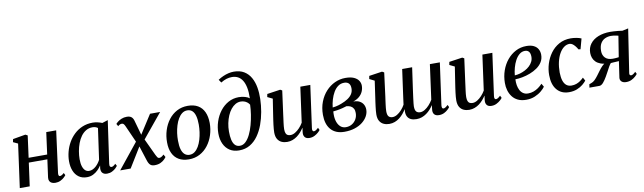

<svg xmlns="http://www.w3.org/2000/svg" viewBox="-45 -1439 6899 2058"><g transform="rotate(-10 3405.0 -410.0)"><path d="M476.5 -87.5Q474.5 -68.5 479 -60.5Q483.5 -52.5 491 -52.5Q500 -52.5 510.8 -58Q521.5 -63.5 537 -77.5L549.5 -52.5Q543.5 -43.5 527.5 -28.5Q511.5 -13.5 487 -1.5Q462.5 10.5 432 10.5Q410 10.5 393.2 3Q376.5 -4.5 368.2 -20.2Q360 -36 363 -59.5L389.5 -252.5H187.5L153 0H45L110 -473.5L58.5 -497.5L65 -530L203 -554L226.5 -541.5L194.5 -303.5H396.5L428.5 -542H536.5Z M1034 -91.5Q1031 -69.5 1037.2 -61Q1043.5 -52.5 1053 -52.5Q1062 -52.5 1072.8 -58.8Q1083.5 -65 1098 -79L1111 -54Q1105.5 -45.5 1089.5 -30Q1073.5 -14.5 1049 -2.2Q1024.5 10 994 10Q963.5 10 946.2 -6.5Q929 -23 930 -56.5L934.5 -90Q919 -65.5 896 -42.5Q873 -19.5 843 -4.8Q813 10 775.5 10Q723 10 687 -15.8Q651 -41.5 632.8 -87Q614.5 -132.5 614.5 -191Q614.5 -242 628 -294Q641.5 -346 668 -392.8Q694.5 -439.5 733.5 -476.2Q772.5 -513 823.2 -534.2Q874 -555.5 936 -555.5Q961.5 -555.5 989 -549.2Q1016.5 -543 1037.5 -534L1100 -554ZM982 -489Q971.5 -497.5 957 -502.2Q942.5 -507 925 -507Q885.5 -507 854 -488.2Q822.5 -469.5 799.2 -437.5Q776 -405.5 760.8 -364.8Q745.5 -324 737.8 -279.8Q730 -235.5 730 -193Q730 -146 740.2 -114.8Q750.5 -83.5 768.2 -68Q786 -52.5 809.5 -52.5Q830 -52.5 848.8 -61.2Q867.5 -70 883.5 -84.2Q899.5 -98.5 912.5 -116Q925.5 -133.5 934.5 -151.5Z M1511.5 9.5Q1491.5 9.5 1478 3.2Q1464.5 -3 1455.2 -16.2Q1446 -29.5 1439 -49L1371.5 -259L1407.5 -254L1251.5 0H1137.5L1385 -307.5L1374.5 -236.5L1276.5 -456.5Q1270 -471 1262.2 -480.5Q1254.5 -490 1241.5 -490Q1228.5 -490 1217.5 -484Q1206.5 -478 1199 -470.5L1184 -497.5Q1189.5 -505 1206 -518.5Q1222.5 -532 1248.2 -543Q1274 -554 1308 -554Q1328 -554 1342.2 -548Q1356.5 -542 1365.8 -530.2Q1375 -518.5 1380 -502L1437.5 -297.5L1403 -301L1558 -542.5H1668L1425 -247L1435.5 -317.5L1538 -98.5Q1546 -81 1554 -70Q1562 -59 1574.5 -59Q1585 -59 1597 -65.5Q1609 -72 1624 -86.5L1640.5 -57.5Q1635 -48 1619 -32Q1603 -16 1576.5 -3.2Q1550 9.5 1511.5 9.5Z M1970 -556Q2035.5 -556 2080 -530Q2124.5 -504 2147.5 -454.2Q2170.5 -404.5 2171 -333.5Q2171 -266.5 2151.2 -204.5Q2131.5 -142.5 2094.2 -93.8Q2057 -45 2004 -16.8Q1951 11.5 1885 11.5Q1820.5 11.5 1775.8 -14.5Q1731 -40.5 1707.8 -89.8Q1684.5 -139 1684.5 -208.5Q1684 -276.5 1703.8 -339Q1723.5 -401.5 1760.8 -450.5Q1798 -499.5 1851 -527.8Q1904 -556 1970 -556ZM1956.5 -509Q1924.5 -509 1899.8 -490.2Q1875 -471.5 1856.5 -440Q1838 -408.5 1826 -369Q1814 -329.5 1808.2 -287.5Q1802.5 -245.5 1803 -206Q1803 -147.5 1814.5 -109.8Q1826 -72 1847.8 -53.8Q1869.5 -35.5 1900 -35.5Q1931.5 -35.5 1956.2 -54Q1981 -72.5 1999.2 -104Q2017.5 -135.5 2029.2 -175Q2041 -214.5 2046.8 -256.2Q2052.5 -298 2052.5 -337Q2052.5 -394 2042 -432.2Q2031.5 -470.5 2010.2 -489.8Q1989 -509 1956.5 -509Z M2432 10.5Q2371.5 10.5 2329.5 -17Q2287.5 -44.5 2265 -93.5Q2242.5 -142.5 2242.5 -206.5Q2242.5 -273.5 2263 -335.5Q2283.5 -397.5 2321.2 -446.5Q2359 -495.5 2410.8 -524Q2462.5 -552.5 2525 -552.5Q2560 -552.5 2592 -543.2Q2624 -534 2640.5 -519.5Q2642.5 -587.5 2632.8 -636.2Q2623 -685 2603.2 -716.2Q2583.5 -747.5 2554.8 -762.5Q2526 -777.5 2489.5 -777.5Q2460 -777.5 2431 -768.8Q2402 -760 2368.5 -739.5L2346 -773Q2372.5 -791 2402 -804Q2431.5 -817 2461 -824Q2490.5 -831 2518.5 -831Q2586 -831 2631.2 -803.2Q2676.5 -775.5 2703.2 -727.8Q2730 -680 2740.5 -619.2Q2751 -558.5 2749 -491.5Q2747 -424.5 2734.8 -354.2Q2722.5 -284 2698.8 -219Q2675 -154 2638.2 -102.2Q2601.5 -50.5 2550.5 -20Q2499.5 10.5 2432 10.5ZM2448.5 -37Q2483 -37 2511 -63.5Q2539 -90 2560.8 -134.5Q2582.5 -179 2597.5 -233.5Q2612.5 -288 2621.2 -344.8Q2630 -401.5 2631.5 -452Q2621 -469 2606 -480.2Q2591 -491.5 2573.2 -497Q2555.5 -502.5 2537 -502.5Q2506.5 -502.5 2479.5 -487Q2452.5 -471.5 2430.2 -443.8Q2408 -416 2392 -378.8Q2376 -341.5 2367 -297.8Q2358 -254 2358 -207.5Q2358 -156 2366.5 -117.8Q2375 -79.5 2395 -58.2Q2415 -37 2448.5 -37Z M2954.5 10.5Q2921.5 10.5 2894.2 -1.8Q2867 -14 2850.8 -41Q2834.5 -68 2834 -112.5Q2834 -129 2835.8 -150.8Q2837.5 -172.5 2840.5 -197Q2843.5 -221.5 2847 -245.2Q2850.5 -269 2853.5 -288.5L2882 -473.5L2826.5 -500.5L2832.5 -533L2976.5 -554L2997 -542.5L2962.5 -287Q2960 -266.5 2957 -244.8Q2954 -223 2951.2 -202Q2948.5 -181 2946.8 -162.5Q2945 -144 2945 -130Q2945 -102 2951.5 -85.8Q2958 -69.5 2970.8 -62.8Q2983.5 -56 3002.5 -56Q3027.5 -56 3053.5 -71.8Q3079.5 -87.5 3102.8 -112.5Q3126 -137.5 3142.5 -166L3195 -548.5H3303.5L3240 -89Q3237.5 -70.5 3242 -61.5Q3246.5 -52.5 3256 -52.5Q3265.5 -52.5 3277 -59.2Q3288.5 -66 3305 -81.5L3317.5 -56Q3311.5 -46.5 3294.5 -31Q3277.5 -15.5 3252.8 -2.8Q3228 10 3197.5 10Q3164.5 10 3149 -7Q3133.5 -24 3134 -50Q3134 -53 3134.5 -59.8Q3135 -66.5 3136.2 -75.2Q3137.5 -84 3138.8 -93Q3140 -102 3141 -109.5L3139.5 -110Q3124.5 -87 3105.8 -65.5Q3087 -44 3064 -27Q3041 -10 3013.8 0.2Q2986.5 10.5 2954.5 10.5Z M3578.5 10Q3528.5 10 3491.5 -5.5Q3454.5 -21 3429.8 -50Q3405 -79 3393 -119.2Q3381 -159.5 3381 -208.5Q3381 -286 3405.8 -349.8Q3430.5 -413.5 3473.2 -460Q3516 -506.5 3570.8 -531.8Q3625.5 -557 3686 -557Q3743.5 -557 3778.5 -541Q3813.5 -525 3829.8 -499.5Q3846 -474 3846 -445Q3846 -412.5 3833.2 -382.8Q3820.5 -353 3794 -329.8Q3767.5 -306.5 3726 -293Q3767.5 -293.5 3794.5 -278.8Q3821.5 -264 3835 -239.2Q3848.5 -214.5 3848.5 -184Q3848.5 -147.5 3829.8 -113Q3811 -78.5 3775.8 -50.5Q3740.5 -22.5 3690.5 -6.2Q3640.5 10 3578.5 10ZM3602 -36Q3638.5 -36 3667.5 -53.2Q3696.5 -70.5 3713.8 -100.5Q3731 -130.5 3731 -168Q3731.5 -196 3721.2 -215Q3711 -234 3691.8 -244.2Q3672.5 -254.5 3645 -256.5Q3637 -254.5 3625.8 -251Q3614.5 -247.5 3600.8 -243.8Q3587 -240 3571.5 -237Q3555.5 -234 3536.8 -230.8Q3518 -227.5 3497 -226Q3496 -217.5 3495.8 -208.5Q3495.5 -199.5 3495.5 -190Q3495.5 -147 3507.8 -112Q3520 -77 3543.8 -56.5Q3567.5 -36 3602 -36ZM3498 -268.5Q3517 -270.5 3533.2 -273.8Q3549.5 -277 3565.2 -281.8Q3581 -286.5 3597 -293Q3637 -308 3667.2 -327.8Q3697.5 -347.5 3714.8 -374Q3732 -400.5 3732 -435.5Q3732 -472 3714.8 -490.2Q3697.5 -508.5 3664 -508.5Q3626.5 -508.5 3597.5 -487.5Q3568.5 -466.5 3548 -431.2Q3527.5 -396 3515 -353.8Q3502.5 -311.5 3498 -268.5Z M4074 -287Q4071.5 -269.5 4068.5 -248.2Q4065.5 -227 4062.8 -205.2Q4060 -183.5 4058 -163.8Q4056 -144 4056 -130Q4056 -87.5 4071 -71.5Q4086 -55.5 4113.5 -55.5Q4137.5 -55.5 4163.2 -71Q4189 -86.5 4212 -111.8Q4235 -137 4251 -166.5Q4255.5 -201 4260.5 -238.5Q4265.5 -276 4270.5 -311Q4276 -350.5 4281.5 -390.5Q4287 -430.5 4292.5 -469.8Q4298 -509 4303 -545.5H4411.5Q4401 -472 4392.5 -411.5Q4384 -351 4377.2 -303.2Q4370.5 -255.5 4366 -220.2Q4361.5 -185 4359 -162.5Q4356.5 -140 4356.5 -129.5Q4356.5 -87.5 4371.5 -71.5Q4386.5 -55.5 4414 -55.5Q4438.5 -55.5 4464.2 -71.2Q4490 -87 4513 -112.2Q4536 -137.5 4553 -167L4604.5 -545.5H4713L4649.5 -89Q4647.5 -70 4652 -61Q4656.5 -52 4666 -52Q4675.5 -52 4687 -58.8Q4698.5 -65.5 4715.5 -81.5L4727.5 -56Q4721.5 -46.5 4705 -30.8Q4688.5 -15 4663.8 -2.5Q4639 10 4607.5 10Q4571 10 4555 -10Q4539 -30 4544 -65L4549 -109.5Q4534 -86 4514.5 -64.2Q4495 -42.5 4471.5 -25.8Q4448 -9 4420.8 0.8Q4393.5 10.5 4362.5 10.5Q4326 10.5 4301.2 -1.2Q4276.5 -13 4264 -36.8Q4251.5 -60.5 4253 -97L4255 -117.5Q4240 -93 4220.8 -70Q4201.5 -47 4178 -28.8Q4154.5 -10.5 4126.5 0Q4098.5 10.5 4066 10.5Q4033 10.5 4005.8 -1.8Q3978.5 -14 3962 -41Q3945.5 -68 3945.5 -112.5Q3945.5 -128.5 3947.5 -151.8Q3949.5 -175 3952.8 -200.5Q3956 -226 3959.2 -249.2Q3962.5 -272.5 3965 -288.5L3991.5 -473.5L3936.5 -501L3942.5 -534L4085 -555L4107 -543Z M4936 10.5Q4903 10.5 4875.8 -1.8Q4848.5 -14 4832.2 -41Q4816 -68 4815.5 -112.5Q4815.5 -129 4817.2 -150.8Q4819 -172.5 4822 -197Q4825 -221.5 4828.5 -245.2Q4832 -269 4835 -288.5L4863.5 -473.5L4808 -500.5L4814 -533L4958 -554L4978.5 -542.5L4944 -287Q4941.5 -266.5 4938.5 -244.8Q4935.5 -223 4932.8 -202Q4930 -181 4928.2 -162.5Q4926.5 -144 4926.5 -130Q4926.5 -102 4933 -85.8Q4939.5 -69.5 4952.2 -62.8Q4965 -56 4984 -56Q5009 -56 5035 -71.8Q5061 -87.5 5084.2 -112.5Q5107.5 -137.5 5124 -166L5176.5 -548.5H5285L5221.5 -89Q5219 -70.5 5223.5 -61.5Q5228 -52.5 5237.5 -52.5Q5247 -52.5 5258.5 -59.2Q5270 -66 5286.5 -81.5L5299 -56Q5293 -46.5 5276 -31Q5259 -15.5 5234.2 -2.8Q5209.5 10 5179 10Q5146 10 5130.5 -7Q5115 -24 5115.5 -50Q5115.5 -53 5116 -59.8Q5116.5 -66.5 5117.8 -75.2Q5119 -84 5120.2 -93Q5121.5 -102 5122.5 -109.5L5121 -110Q5106 -87 5087.2 -65.5Q5068.5 -44 5045.5 -27Q5022.5 -10 4995.2 0.2Q4968 10.5 4936 10.5Z M5766 -95Q5752 -74.5 5722.5 -49.8Q5693 -25 5651 -7.2Q5609 10.5 5557 10.5Q5504.5 10.5 5467 -7.5Q5429.5 -25.5 5406 -56.8Q5382.5 -88 5371.5 -126.8Q5360.5 -165.5 5361 -207Q5361.5 -278.5 5383.8 -341.8Q5406 -405 5446 -453.2Q5486 -501.5 5539.2 -529.2Q5592.5 -557 5655.5 -557Q5704 -557 5735 -541.8Q5766 -526.5 5781.2 -499.8Q5796.5 -473 5797 -439.5Q5797.5 -394 5776 -359.2Q5754.5 -324.5 5719 -299.8Q5683.5 -275 5641.2 -258.8Q5599 -242.5 5556.2 -234.5Q5513.5 -226.5 5479 -226Q5477 -192.5 5482.2 -161.8Q5487.5 -131 5500.2 -106.5Q5513 -82 5534.8 -67.5Q5556.5 -53 5588 -53Q5619 -53 5647 -63Q5675 -73 5699.8 -90.5Q5724.5 -108 5745.5 -130.5ZM5632 -508.5Q5598 -508.5 5571.2 -486.2Q5544.5 -464 5525.2 -428Q5506 -392 5494.8 -350Q5483.5 -308 5480 -268.5Q5508.5 -270 5538 -278.5Q5567.5 -287 5595 -301.5Q5622.5 -316 5644 -336.2Q5665.5 -356.5 5678 -381.8Q5690.5 -407 5690 -436.5Q5689.5 -472.5 5674.5 -490.5Q5659.5 -508.5 5632 -508.5Z M6023 10Q5939 10 5891 -47.2Q5843 -104.5 5843 -207Q5842.5 -267.5 5861.2 -328.8Q5880 -390 5917.2 -441.5Q5954.5 -493 6010 -524.2Q6065.5 -555.5 6138 -555.5Q6165.5 -555.5 6198 -550Q6230.5 -544.5 6253 -534L6222.5 -422L6200.5 -425Q6188.5 -446.5 6174.5 -463.2Q6160.5 -480 6145.8 -489.8Q6131 -499.5 6116 -499.5Q6083.5 -499.5 6055 -478.8Q6026.5 -458 6004.8 -419.8Q5983 -381.5 5971 -329.5Q5959 -277.5 5959 -214.5Q5960 -161.5 5971.5 -126.2Q5983 -91 6005.5 -73.2Q6028 -55.5 6060.5 -55.5Q6089.5 -55.5 6113 -63.8Q6136.5 -72 6156.5 -86Q6176.5 -100 6194.5 -118L6214 -82.5Q6200 -64 6173.8 -42.2Q6147.5 -20.5 6109.8 -5.2Q6072 10 6023 10Z M6757.5 -82 6770 -57.5Q6764 -48.5 6747 -32.5Q6730 -16.5 6704 -3.5Q6678 9.5 6644.5 9.5Q6612.5 9.5 6595 -6Q6577.5 -21.5 6579.5 -47.5L6605.5 -225.5Q6594.5 -224.5 6578 -223.8Q6561.5 -223 6545 -222Q6528.5 -221 6516.5 -220Q6504.5 -206 6492.2 -184.8Q6480 -163.5 6467.2 -138.2Q6454.5 -113 6439 -87Q6418 -50 6396.5 -25Q6375 0 6352.5 0H6245L6250.5 -36.5L6272.5 -44.5Q6293.5 -51 6312.2 -69.5Q6331 -88 6349 -112.2Q6367 -136.5 6385.2 -161.2Q6403.5 -186 6423 -206Q6442.5 -226 6464 -235L6483 -222Q6438 -223.5 6406.5 -235.2Q6375 -247 6355.5 -266.5Q6336 -286 6326.8 -311Q6317.5 -336 6317.5 -364.5Q6317.5 -421.5 6348.8 -463.2Q6380 -505 6436.5 -527.8Q6493 -550.5 6568 -550.5Q6584.5 -550.5 6607 -549.2Q6629.5 -548 6653.8 -545.5Q6678 -543 6699.5 -539.5L6764 -553.5L6691.5 -77.5Q6689.5 -64 6696 -58.2Q6702.5 -52.5 6708.5 -52.5Q6718.5 -52.5 6730.5 -60Q6742.5 -67.5 6757.5 -82ZM6611 -267 6647.5 -494.5Q6641 -496.5 6627.2 -499.5Q6613.5 -502.5 6597.5 -504.5Q6581.5 -506.5 6567.5 -506.5Q6533 -506.5 6502.8 -492.5Q6472.5 -478.5 6454.2 -447.2Q6436 -416 6436 -364.5Q6436 -319 6463.5 -290.5Q6491 -262 6544.5 -262Q6555.5 -262 6568.8 -262.8Q6582 -263.5 6594 -264.8Q6606 -266 6611 -267Z"/></g></svg>

Font: Merriweather 48pt Medium
Style: Italic
Weight: 500
Italic angle: -7.8°
Version: Version 2.101